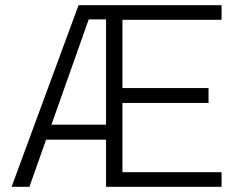

<svg xmlns="http://www.w3.org/2000/svg" viewBox="-20 -717 916 737"><path d="M281.5 -697H830.5V-641H450V-379H780.5V-322H450V-56H830.5V0H387V-181H157L93 0H24.5ZM387 -238.5V-642.5H320.5L177.5 -238.5Z"/></svg>

Font: HK Grotesk Light
Style: Regular
Weight: 300
Designer: Alfredo Marco Pradil
Foundry: Hanken Design Co.
Version: Version 3.001